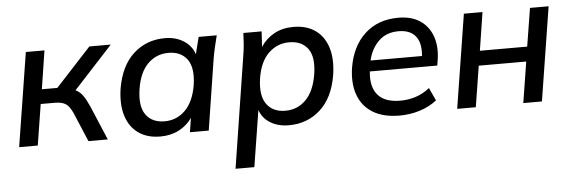

<svg xmlns="http://www.w3.org/2000/svg" viewBox="-48 -662 3055 1027"><g transform="rotate(-5 1479.5 -148.5)"><path d="M36 0 116 -504H216L184 -298H267L457 -504H572L363 -277Q386 -266 402 -243.5Q418 -221 435 -182L512 0H408L343 -154Q326 -193 305.5 -206.5Q285 -220 246 -220H171L136 0Z M591 0ZM794 9Q724 9 677 -24Q630 -57 610.5 -118.5Q591 -180 604 -266Q625 -387 694.5 -450Q764 -513 863 -513Q921 -513 963.5 -486Q1006 -459 1021 -413L1044 -504H1141Q1133 -473 1126 -442.5Q1119 -412 1114 -383L1054 0H953L965 -76Q937 -36 893.5 -13.5Q850 9 794 9ZM824 -70Q888 -70 934 -115Q980 -160 995 -249Q1009 -342 975.5 -387.5Q942 -433 875 -433Q810 -433 764.5 -388Q719 -343 705 -256Q690 -163 723 -116.5Q756 -70 824 -70Z M1179 0ZM1179 216 1273 -383Q1278 -412 1280.5 -442.5Q1283 -473 1284 -504H1382L1377 -421Q1405 -464 1449.5 -488.5Q1494 -513 1553 -513Q1623 -513 1670 -480Q1717 -447 1736.5 -385.5Q1756 -324 1743 -239Q1723 -117 1653 -54Q1583 9 1484 9Q1427 9 1385.5 -16Q1344 -41 1328 -86L1280 216ZM1472 -70Q1537 -70 1582 -115Q1627 -160 1642 -249Q1657 -342 1624 -387.5Q1591 -433 1523 -433Q1459 -433 1412.5 -388Q1366 -343 1352 -256Q1338 -163 1371.5 -116.5Q1405 -70 1472 -70Z M1834 0ZM2079 9Q1992 9 1936 -25Q1880 -59 1857 -121.5Q1834 -184 1847 -269Q1866 -383 1936.5 -448Q2007 -513 2116 -513Q2187 -513 2233 -482Q2279 -451 2298.5 -396.5Q2318 -342 2307 -270L2302 -240H1940Q1931 -158 1968.5 -114Q2006 -70 2090 -70Q2131 -70 2171 -82.5Q2211 -95 2247 -124L2279 -55Q2238 -23 2186 -7Q2134 9 2079 9ZM2111 -441Q2045 -441 2004 -400.5Q1963 -360 1949 -298H2225Q2232 -367 2203 -404Q2174 -441 2111 -441Z M2388 0 2468 -504H2568L2536 -299H2790L2823 -504H2923L2843 0H2743L2778 -220H2523L2488 0Z"/></g></svg>

Font: Winston Medium
Style: Italic
Weight: 500
Italic angle: -9°
Designer: Original fonts by Vernon Adams / Changes by Cristiano Sobral
Foundry: Original fonts by Vernon Adams / Changes by Cristiano Sobral
Version: Version 2.503;July 17, 2020;FontCreator 13.0.0.2655 64-bit